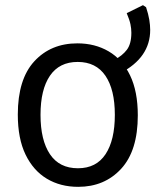

<svg xmlns="http://www.w3.org/2000/svg" viewBox="-20 -714 603 744"><path d="M283 10Q214 10 161.5 -21.5Q109 -53 79 -115Q49 -177 49 -270Q49 -407 113 -476.5Q177 -546 280 -546Q348 -546 401 -515Q454 -484 484 -422Q514 -360 514 -267Q514 -130 449.5 -60Q385 10 283 10ZM282 -62Q353 -62 389 -116.5Q425 -171 425 -269Q425 -367 388.5 -420.5Q352 -474 281 -474Q210 -474 173.5 -420.5Q137 -367 137 -269Q137 -171 173.5 -116.5Q210 -62 282 -62ZM423 -482Q454 -498 471.5 -521Q489 -544 489 -587Q489 -603 485.5 -620Q482 -637 471 -663L534 -694L546 -686Q555 -659 558.5 -637.5Q562 -616 562 -598Q562 -491 447 -431Z"/></svg>

Font: Noto Sans Mono SemiCondensed
Style: Regular
Weight: 400
Width: 4
Designer: Monotype Design Team
Foundry: Monotype Imaging Inc.
Version: Version 2.014